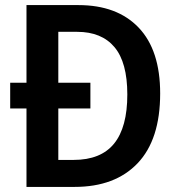

<svg xmlns="http://www.w3.org/2000/svg" viewBox="-20 -734 702 754"><path d="M288 -714Q440 -714 524.5 -625.5Q609 -537 609 -367Q609 -186 520.5 -93Q432 0 273 0H84V-308H20V-409H84V-714ZM283 -609H209V-409H335V-308H209V-106H269Q376 -106 428 -170Q480 -234 480 -363Q480 -489 429.5 -549Q379 -609 283 -609Z"/></svg>

Font: Noto Sans Khmer SemiCondensed SemiBold
Style: Regular
Weight: 600
Width: 4
Designer: Danh Hong and the Monotype Design Team
Foundry: Monotype Imaging Inc.
Version: Version 2.004; ttfautohint (v1.8.4.7-5d5b)